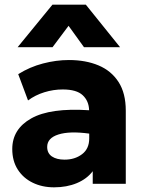

<svg xmlns="http://www.w3.org/2000/svg" viewBox="-20 -787 620 822"><path d="M211.5 15Q160.5 15 120 -4.8Q79.5 -24.5 56 -61.2Q32.5 -98 32.5 -149Q32.5 -234.5 114 -280.2Q195.5 -326 361.5 -315Q360.5 -354.5 334.2 -379.2Q308 -404 248.5 -404Q208.5 -404 169.8 -392Q131 -380 100 -357L58 -469.5Q107.5 -500.5 164 -515.2Q220.5 -530 275 -530Q347 -530 401.8 -507Q456.5 -484 487.5 -436Q518.5 -388 518.5 -313V0H377V-54Q352 -21 309 -3Q266 15 211.5 15ZM182 -158Q182 -131 202.2 -117.2Q222.5 -103.5 256.5 -103.5Q300.5 -103.5 331.2 -126.8Q362 -150 362 -194.5V-215Q278 -226.5 230 -211.2Q182 -196 182 -158ZM55.5 -585 204.5 -767H347.5L494 -585H339.5L273.5 -676.5L205 -585Z"/></svg>

Font: Geologica
Style: Bold
Weight: 700
Designer: Sindre Bremnes, Frode Helland
Foundry: Monokrom Skriftforlag AS
Version: Version 1.010; ttfautohint (v1.8.4.7-5d5b);gftools[0.9.28]